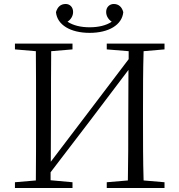

<svg xmlns="http://www.w3.org/2000/svg" viewBox="-20 -944 900 964"><path d="M430 -779C526 -779 593 -819 599 -883C592 -910 575 -924 551 -924C531 -924 513 -909 513 -884C513 -865 523 -847 541 -835C513 -816 474 -807 430 -807C386 -807 348 -816 319 -835C337 -847 347 -865 347 -884C347 -909 330 -924 310 -924C285 -924 269 -910 261 -883C267 -819 334 -779 430 -779ZM516 -696 626 -687V-647L428 -386L235 -132L236 -390C236 -490 236 -590 237 -687L344 -696V-725H55V-696L160 -687C161 -590 161 -490 161 -390V-335C161 -235 161 -136 160 -38L55 -29V0H344V-29L234 -39V-79L429 -334L625 -593L624 -341C624 -236 624 -136 622 -38L516 -29V0H806V-29L701 -38C698 -137 698 -235 698 -335V-390C698 -490 698 -590 701 -687L806 -696V-725H516Z"/></svg>

Font: Noto Serif CJK SC Light
Style: Regular
Weight: 300
Designer: Ryoko NISHIZUKA 西塚涼子 (kana & ideographs); Frank Grießhammer (Latin, Greek & Cyrillic); Wenlong ZHANG 张文龙 (bopomofo); San
Foundry: Adobe
Version: Version 2.001;hotconv 1.1.0;makeotfexe 2.6.0